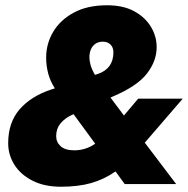

<svg xmlns="http://www.w3.org/2000/svg" viewBox="-20 -698 713 728"><path d="M211 10Q148 10 103 -13Q58 -36 34.5 -73.5Q11 -111 11 -155Q11 -233 54 -283Q97 -333 175 -359L188 -363Q171 -389 163 -418.5Q155 -448 155 -480Q155 -532 181.5 -577Q208 -622 259.5 -650Q311 -678 386 -678Q448 -678 489.5 -655Q531 -632 552.5 -596Q574 -560 574 -519Q574 -467 537.5 -419.5Q501 -372 410 -333L399 -328L450 -260L504 -324H673L529 -157L648 0H453L418 -48Q375 -18 326 -4Q277 10 211 10ZM262 -128Q282 -128 302 -134Q322 -140 341 -153L259 -265L250 -261Q225 -249 209 -229.5Q193 -210 193 -182Q193 -159 210 -143.5Q227 -128 262 -128ZM340 -414 352 -418Q381 -428 395.5 -448.5Q410 -469 410 -500Q410 -518 399 -529Q388 -540 370 -540Q354 -540 342.5 -532.5Q331 -525 325 -511.5Q319 -498 319 -480Q319 -469 323 -453Q327 -437 340 -414Z"/></svg>

Font: Gantari Black
Style: Italic
Weight: 900
Italic angle: -10°
Version: Version 1.000